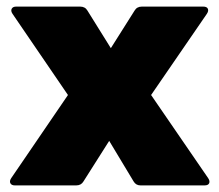

<svg xmlns="http://www.w3.org/2000/svg" viewBox="-20 -562 665 582"><path d="M25 0Q15 0 11.5 -6.5Q8 -13 14 -22L186 -274L18 -520Q12 -529 15.5 -535.5Q19 -542 29 -542H223Q238 -542 245 -530L316 -416L388 -530Q395 -542 410 -542H596Q607 -542 610 -535.5Q613 -529 607 -520L438 -274L611 -22Q617 -13 614 -6.5Q611 0 600 0H406Q392 0 385 -12L311 -135L233 -12Q226 0 211 0Z"/></svg>

Font: LINE Seed Sans App Heavy
Style: Regular
Weight: 900
Designer: LINE VX Design & Dalton Maag Ltd & Sandoll Inc
Foundry: Dalton Maag Ltd
Version: Version 1.003